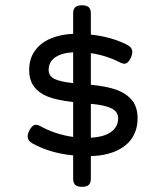

<svg xmlns="http://www.w3.org/2000/svg" viewBox="-20 -661 640 742"><path d="M331.1 -608.9V-527.3Q411.1 -518.6 471.7 -487.8Q491.2 -478 491.2 -460Q491.2 -450.2 486.3 -439Q475.1 -414.6 460 -414.6Q455.1 -414.6 445.3 -418.9Q391.6 -446.8 331.1 -455.6V-333.5Q394 -327.1 431.6 -313.5Q469.2 -299.3 490.5 -273.2Q511.7 -247.1 511.7 -203.6Q511.7 -161.1 491.2 -128.9Q470.7 -96.7 429.9 -78.1Q389.2 -59.6 331.1 -57.6V29.3Q331.1 45.9 323 53.5Q314.9 61 296.9 61Q278.8 61 270.8 53.5Q262.7 45.9 262.7 29.3V-60.5Q174.8 -68.8 106 -106.4Q86.9 -117.2 86.9 -134.3Q86.9 -143.6 92.8 -155.8Q104.5 -178.7 119.1 -178.7Q126.5 -178.7 134.3 -174.3Q193.4 -141.6 262.7 -131.8V-266.6Q200.2 -273.9 166 -287.1Q131.3 -300.8 112.1 -325.7Q92.8 -350.6 92.8 -390.6Q92.8 -433.6 114.5 -464.4Q136.2 -495.1 174.8 -511.7Q213.4 -528.3 262.7 -530.3V-608.9Q262.7 -625.5 270.8 -633.1Q278.8 -640.6 296.9 -640.6Q314.9 -640.6 323 -633.1Q331.1 -625.5 331.1 -608.9ZM168 -390.6Q168 -367.7 189.9 -356.4Q211.9 -345.2 262.7 -339.8V-459Q217.8 -456.5 192.9 -439Q168 -421.4 168 -390.6ZM331.1 -128.9Q383.3 -131.8 409.9 -151.6Q436.5 -171.4 436.5 -203.6Q436.5 -229.5 411.1 -242.2Q385.7 -254.9 331.1 -259.8Z"/></svg>

Font: Courier Prime Sans
Style: Regular
Weight: 400
Designer: Alan Dague-Greene
Foundry: Quote-Unquote Apps
Version: Version 3.020